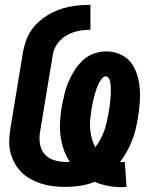

<svg xmlns="http://www.w3.org/2000/svg" viewBox="-20 -763 640 792"><path d="M481 9Q453 9 424.5 3.5Q396 -2 370 -13Q341 -1 310 3.5Q279 8 249 8Q224 8 199 5Q174 2 150.5 -5.5Q127 -13 106 -24.5Q85 -36 68.5 -52.5Q52 -69 40.5 -90Q29 -111 23 -135Q17 -159 18 -184Q19 -209 23 -234L75 -549Q79 -571 86.5 -593Q94 -615 107 -635Q120 -655 138 -671.5Q156 -688 176.5 -700.5Q197 -713 219 -721.5Q241 -730 263 -734.5Q285 -739 307.5 -741Q330 -743 353 -743V-640Q336 -640 319.5 -638Q303 -636 286 -631Q269 -626 253.5 -616.5Q238 -607 226 -594Q214 -581 206.5 -565Q199 -549 197 -532L145 -218Q141 -193 145 -168.5Q149 -144 164 -127Q179 -110 202.5 -102.5Q226 -95 250 -95Q255 -95 259 -95Q263 -95 268 -96Q252 -119 242.5 -147Q233 -175 229.5 -204.5Q226 -234 228 -264.5Q230 -295 235 -325Q240 -351 246 -376Q252 -401 262.5 -425.5Q273 -450 287.5 -473Q302 -496 322 -514.5Q342 -533 367.5 -542Q393 -551 419 -551Q449 -551 476 -539Q503 -527 520 -505Q537 -483 545.5 -455Q554 -427 556.5 -398Q559 -369 556.5 -338.5Q554 -308 549 -277Q545 -253 539.5 -229.5Q534 -206 524.5 -182.5Q515 -159 503 -137Q491 -115 475 -95Q477 -95 479.5 -94.5Q482 -94 485 -94Q487 -94 490 -94.5Q493 -95 495 -95L502 8Q497 8 492 8.5Q487 9 481 9ZM373 -156Q385 -171 394 -188Q403 -205 409.5 -222.5Q416 -240 420 -258Q424 -276 427 -294Q429 -302 430 -310.5Q431 -319 432.5 -327.5Q434 -336 434.5 -344.5Q435 -353 436 -361Q437 -369 437 -377.5Q437 -386 437 -394Q437 -402 436.5 -410.5Q436 -419 434.5 -426.5Q433 -434 428.5 -441Q424 -448 416 -448Q408 -448 402.5 -441.5Q397 -435 392.5 -428Q388 -421 385 -414Q382 -407 379 -399.5Q376 -392 374 -384.5Q372 -377 370 -369.5Q368 -362 366 -354.5Q364 -347 362.5 -339.5Q361 -332 359.5 -324Q358 -316 357 -309Q354 -289 352 -268.5Q350 -248 352 -228.5Q354 -209 359 -190.5Q364 -172 373 -156Z"/></svg>

Font: Iosevka Slab XBdEx
Style: Italic
Weight: 800
Width: 7
Italic angle: -9°
Monospace: yes
Designer: Belleve Invis
Foundry: Belleve Invis
Version: Version 11.1.1; ttfautohint (v1.8.3)